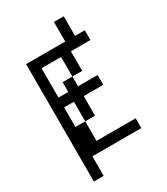

<svg xmlns="http://www.w3.org/2000/svg" viewBox="-213 -844 925 1062"><g transform="rotate(-30 250.0 -312.5)"><path d="M437.5 0V-62.5H187.5Q187.5 -62.5 187.5 -187.5H125Q125 -187.5 125 -312.5H187.5Q187.5 -312.5 187.5 -187.5H250Q250 -187.5 250 -312.5H375V-375H250V-437.5H187.5V-375H125V-562.5H250Q250 -562.5 250 -437.5H312.5Q312.5 -437.5 312.5 -562.5H437.5V-625H375Q375 -625 375 -750H312.5Q312.5 -750 312.5 -625H62.5Q62.5 -625 62.5 125H125Q125 125 125 0Z"/></g></svg>

Font: CalcUnifontExMono
Style: Regular
Weight: 500
Version: Version 15.0.06